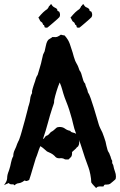

<svg xmlns="http://www.w3.org/2000/svg" viewBox="-30 -915 598 957"><path d="M92.8 -15.6Q89.8 -13.7 86.9 -11.7Q84 -9.8 81.1 -7.8Q70.3 -2 61.5 -1.5Q52.7 -1 42 8.8Q38.1 3.9 36.1 3.9Q34.2 3.9 29.3 3.9Q16.6 3.9 14.6 -2.9Q10.7 -2 2.4 2Q-5.9 5.9 -9.8 7.8Q-1 -4.9 2 -11.7Q4.9 -18.6 5.4 -24.4Q5.9 -30.3 6.3 -36.6Q6.8 -43 10.7 -54.7Q12.7 -58.6 13.7 -62.5Q14.6 -66.4 16.6 -71.3Q21.5 -85.9 24.9 -104.5Q28.3 -123 36.1 -136.7Q36.1 -153.3 43.5 -168Q50.8 -182.6 55.7 -198.2Q57.6 -204.1 61 -210Q64.5 -215.8 66.4 -221.7Q70.3 -231.4 72.8 -240.7Q75.2 -250 78.1 -258.8Q85.9 -287.1 93.8 -314.9Q101.6 -342.8 108.4 -371.1Q109.4 -376 110.8 -381.8Q112.3 -387.7 114.3 -392.6Q119.1 -407.2 120.6 -422.4Q122.1 -437.5 129.9 -451.2Q128.9 -458 130.4 -463.9Q131.8 -469.7 133.8 -476.6Q135.7 -483.4 137.7 -489.3Q139.6 -495.1 140.6 -498Q145.5 -510.7 147.9 -521Q150.4 -531.2 158.2 -543Q158.2 -543 161.1 -553.2Q164.1 -563.5 168 -576.2Q171.9 -588.9 174.8 -600.1Q177.7 -611.3 177.7 -613.3Q179.7 -621.1 181.2 -627.9Q182.6 -634.8 184.6 -642.6Q186.5 -647.5 188.5 -650.9Q190.4 -654.3 192.4 -659.2Q195.3 -669.9 198.2 -685.5Q201.2 -701.2 206.1 -710Q209 -716.8 217.3 -721.2Q225.6 -725.6 231.4 -730.5Q249 -728.5 257.3 -732.4Q265.6 -736.3 273.4 -742.2Q278.3 -741.2 282.7 -739.7Q287.1 -738.3 292 -738.3Q310.5 -717.8 317.9 -696.3Q325.2 -674.8 332 -653.3Q335 -642.6 337.9 -632.3Q340.8 -622.1 344.7 -612.3Q345.7 -609.4 347.7 -606Q349.6 -602.5 351.6 -598.6Q356.4 -590.8 359.9 -582Q363.3 -573.2 366.2 -564.5Q372.1 -557.6 375 -548.3Q377.9 -539.1 380.4 -529.8Q382.8 -520.5 385.7 -512.2Q388.7 -503.9 394.5 -498Q396.5 -487.3 401.4 -477.1Q406.2 -466.8 408.2 -455.1Q414.1 -447.3 421.9 -425.3Q429.7 -403.3 437.5 -377.9Q445.3 -352.5 452.1 -329.1Q459 -305.7 461.9 -295.9Q463.9 -288.1 469.7 -275.9Q475.6 -263.7 480.5 -253.9Q484.4 -243.2 488.8 -231.4Q493.2 -219.7 496.1 -209Q498 -198.2 500.5 -188.5Q502.9 -178.7 505.9 -168Q507.8 -161.1 511.7 -155.8Q515.6 -150.4 517.6 -142.6Q521.5 -134.8 522.9 -127.9Q524.4 -121.1 529.3 -113.3Q528.3 -102.5 530.3 -99.6Q532.2 -96.7 534.2 -92.8Q538.1 -72.3 543 -60.1Q547.9 -47.9 547.9 -34.2Q547.9 -22.5 543.5 -19.5Q539.1 -16.6 532.2 -9.8Q524.4 -2.9 519 1Q513.7 4.9 502.9 4.9Q491.2 3.9 488.8 8.3Q486.3 12.7 485.4 14.6Q473.6 13.7 470.2 14.2Q466.8 14.6 463.4 14.6Q460 14.6 456.5 16.1Q453.1 17.6 449.2 22.5Q442.4 14.6 436 8.3Q429.7 2 424.8 -5.9Q424.8 -22.5 420.4 -44.9Q416 -67.4 411.1 -80.1Q401.4 -105.5 393.1 -129.9Q384.8 -154.3 377 -179.7Q374 -190.4 370.6 -199.2Q367.2 -208 363.3 -217.8Q365.2 -210 364.7 -201.7Q364.3 -193.4 359.4 -185.5Q357.4 -183.6 353.5 -180.7Q349.6 -177.7 349.6 -175.8Q337.9 -166 329.1 -157.2Q330.1 -139.6 324.2 -132.8Q318.4 -126 311.5 -120.1Q294.9 -119.1 291 -122.1Q287.1 -125 280.3 -126Q276.4 -127 272.5 -126.5Q268.6 -126 264.6 -126Q256.8 -126 250 -129.9Q247.1 -131.8 245.6 -133.8Q244.1 -135.7 242.2 -137.7Q234.4 -145.5 224.1 -150.9Q213.9 -156.2 204.1 -160.2Q196.3 -167 188 -174.3Q179.7 -181.6 170.9 -186.5Q163.1 -168 158.7 -153.8Q154.3 -139.6 148.4 -126Q137.7 -92.8 130.9 -67.9Q124 -43 115.2 -17.6Q111.3 -16.6 107.9 -14.6Q104.5 -12.7 99.6 -12.7ZM188.5 -223.6Q196.3 -237.3 202.6 -238.8Q209 -240.2 213.9 -246.1Q215.8 -248 218.3 -251Q220.7 -253.9 223.6 -256.8Q226.6 -258.8 230.5 -260.7Q234.4 -262.7 237.3 -265.6Q245.1 -272.5 250.5 -277.3Q255.9 -282.2 266.6 -282.2Q283.2 -282.2 293.9 -273.9Q304.7 -265.6 320.3 -262.7Q322.3 -256.8 333 -254.4Q343.8 -252 349.6 -248Q339.8 -272.5 334.5 -297.4Q329.1 -322.3 321.3 -346.7Q315.4 -368.2 307.6 -389.2Q299.8 -410.2 292 -429.7Q285.2 -449.2 280.3 -467.8Q275.4 -486.3 267.6 -503.9Q259.8 -486.3 252 -460.9Q244.1 -435.5 240.2 -416Q240.2 -407.2 239.3 -402.3Q237.3 -395.5 235.4 -390.1Q233.4 -384.8 231.4 -378.9Q218.8 -340.8 208.5 -301.8Q198.2 -262.7 184.6 -223.6ZM225.6 -894.5Q231.4 -884.8 233.9 -883.3Q236.3 -881.8 238.3 -879.9Q245.1 -877 251 -873Q256.8 -866.2 256.3 -864.7Q255.9 -863.3 255.9 -861.3Q266.6 -856.4 266.1 -855.5Q265.6 -854.5 266.6 -853.5Q270.5 -844.7 269 -837.9Q267.6 -831.1 265.6 -829.1Q264.6 -828.1 255.9 -819.8Q247.1 -811.5 235.8 -802.2Q224.6 -793 215.8 -785.2Q207 -777.3 206.1 -777.3Q199.2 -776.4 193.4 -778.3Q191.4 -781.2 190.9 -786.1Q190.4 -791 185.5 -791Q183.6 -793.9 182.6 -797.4Q181.6 -800.8 179.7 -802.7Q173.8 -806.6 170.9 -809.6Q165 -821.3 164.1 -823.2Q163.1 -825.2 161.1 -827.1Q175.8 -844.7 185.1 -853.5Q194.3 -862.3 206.1 -870.1Q208 -874 210.4 -876.5Q212.9 -878.9 213.9 -883.8Q217.8 -885.7 219.2 -889.2Q220.7 -892.6 225.6 -894.5ZM385.7 -894.5Q391.6 -884.8 393.6 -883.3Q395.5 -881.8 397.5 -879.9Q405.3 -877 411.1 -873Q417 -866.2 416.5 -864.7Q416 -863.3 416 -861.3Q426.8 -856.4 426.3 -855.5Q425.8 -854.5 426.8 -853.5Q430.7 -844.7 429.2 -837.9Q427.7 -831.1 425.8 -829.1Q424.8 -828.1 416 -819.8Q407.2 -811.5 396 -802.2Q384.8 -793 376 -785.2Q367.2 -777.3 366.2 -777.3Q357.4 -776.4 353.5 -778.3Q351.6 -781.2 351.1 -786.1Q350.6 -791 345.7 -791Q343.8 -793.9 342.8 -797.4Q341.8 -800.8 339.8 -802.7Q334 -806.6 331.1 -809.6Q325.2 -821.3 324.2 -823.2Q323.2 -825.2 321.3 -827.1Q335.9 -844.7 345.2 -853.5Q354.5 -862.3 366.2 -870.1Q368.2 -874 370.6 -876.5Q373 -878.9 374 -883.8Q377.9 -885.7 379.4 -889.2Q380.9 -892.6 385.7 -894.5Z"/></svg>

Font: Caesar Dressing
Style: Regular
Weight: 400
Designer: Dathan Boardman
Foundry: Open Window
Version: Version 1.000